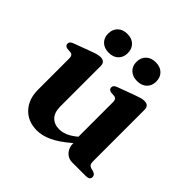

<svg xmlns="http://www.w3.org/2000/svg" viewBox="-175 -817 981 981"><g transform="rotate(45 316.0 -326.0)"><path d="M83 -139.5V-366Q83 -388.5 66.5 -391.5L40 -393.5Q23 -397.5 23 -412Q23 -420.5 28 -425.8Q33 -431 46.5 -436L138 -470Q158 -477.5 169.8 -480.5Q181.5 -483.5 190.5 -483.5Q224 -483.5 224 -451V-160.5Q224 -116.5 245.2 -94.5Q266.5 -72.5 302 -72.5Q349 -72.5 399 -115.5V-366Q399 -388.5 382.5 -391.5L356.5 -393.5Q339 -397.5 339 -412Q339 -420.5 344 -425.8Q349 -431 362.5 -436L454.5 -470Q473.5 -477 485.5 -480.2Q497.5 -483.5 508 -483.5Q540.5 -483.5 540.5 -451V-81.5Q540.5 -65.5 544.8 -58.2Q549 -51 558.5 -48L577 -43Q596 -36.5 596 -21Q596 0 568 0H468.5Q441 0 422.2 -20.5Q403.5 -41 403.5 -73.5V-74Q348.5 -26.5 306.2 -7Q264 12.5 226 12.5Q161.5 12.5 122.2 -29Q83 -70.5 83 -139.5ZM204.5 -528Q172 -528 152.8 -546.5Q133.5 -565 133.5 -595.5Q133.5 -626.5 152.8 -645.2Q172 -664 204.5 -664Q237.5 -664 256.5 -645.2Q275.5 -626.5 275.5 -595.5Q275.5 -565.5 256.5 -546.8Q237.5 -528 204.5 -528ZM409.5 -528Q377 -528 357.5 -546.5Q338 -565 338 -595.5Q338 -626.5 357.5 -645.2Q377 -664 409.5 -664Q442.5 -664 461.8 -645.2Q481 -626.5 481 -595.5Q481 -565.5 461.8 -546.8Q442.5 -528 409.5 -528Z"/></g></svg>

Font: Fraunces 9pt SemiBold
Style: Regular
Weight: 600
Version: Version 1.000;[b76b70a41]